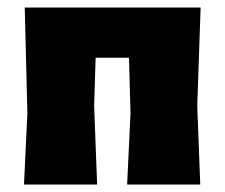

<svg xmlns="http://www.w3.org/2000/svg" viewBox="-20 -492 600 512"><path d="M506 -210 514 0H319L328 -190L324 -338H235L231 -210L239 0H44L53 -190L46 -472H515Z"/></svg>

Font: Luna Sans Black
Style: Regular
Weight: 900
Designer: Juan Pablo del Peral
Foundry: Huerta Tipografica
Version: Version 2.001; ttfautohint (v1.5)